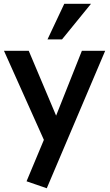

<svg xmlns="http://www.w3.org/2000/svg" viewBox="-20 -802 593 1034"><path d="M231.9 211.9 123 174.3 216.3 -48.8 1.5 -528.3H134.8L282.2 -179.2L420.9 -528.3H546.4ZM235.8 -589.8 326.2 -781.7H470.2L314 -589.8Z"/></svg>

Font: Comme SemiBold
Style: Regular
Weight: 600
Version: Version 1.000;gftools[0.9.27]